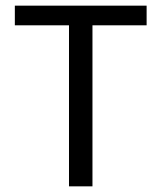

<svg xmlns="http://www.w3.org/2000/svg" viewBox="-20 -659 571 679"><path d="M224 0V-625.5H307V0ZM32.5 -569.5V-639H498.5V-569.5Z"/></svg>

Font: Anek Latin Medium
Style: Regular
Weight: 400
Version: Version 1.003